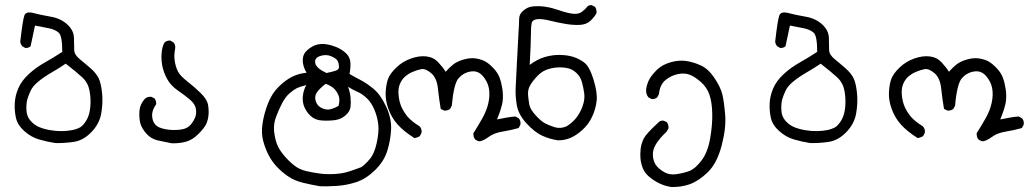

<svg xmlns="http://www.w3.org/2000/svg" viewBox="-20 -460 4089 763"><path d="M199.2 108.4Q167 103.5 135.3 94.2Q103.5 85 76.7 61Q49.8 37.1 43.5 8.8Q37.1 -19.5 38.6 -49.3Q40 -79.1 52.7 -108.9Q65.4 -138.7 93.8 -165Q122.1 -191.4 157.7 -211.4Q193.4 -231.4 227.5 -253.9Q227.5 -317.4 213.4 -330.1Q199.2 -342.8 172.4 -348.1Q145.5 -353.5 119.1 -358.4L101.6 -276.4Q93.8 -268.6 80.1 -269.5L68.4 -276.4Q61.5 -284.2 60.5 -294.9Q70.3 -379.9 76.7 -397.9Q83 -416 112.8 -408.2Q142.6 -400.4 182.1 -393.6Q221.7 -386.7 247.6 -362.8Q273.4 -338.9 273.9 -309.1Q274.4 -279.3 274.9 -260.7Q275.4 -242.2 297.9 -224.1Q320.3 -206.1 341.3 -187.5Q362.3 -168.9 372.1 -148.9Q381.8 -128.9 385.7 -89.8Q389.6 -50.8 382.3 -9.3Q375 32.2 343.3 64.9Q311.5 97.7 274.9 103.5Q238.3 109.4 199.2 108.4ZM298.8 45.9Q311.5 38.1 323.7 17.6Q335.9 -2.9 338.9 -35.2Q341.8 -67.4 335.9 -99.1Q330.1 -130.9 307.6 -151.9Q285.2 -172.9 241.2 -207Q213.9 -188.5 185.1 -171.9Q156.2 -155.3 133.3 -136.7Q110.4 -118.2 101.6 -99.1Q92.8 -80.1 88.4 -64.5Q84 -48.8 85 -23.4Q85.9 2 100.6 19Q115.2 36.1 134.3 44.4Q153.3 52.7 178.7 57.1Q204.1 61.5 226.6 61Q249 60.5 266.6 57.1Q284.2 53.7 298.8 45.9Z M662.1 109.4Q634.8 103.5 607.9 98.1Q581.1 92.8 561.5 70.8Q542 48.8 537.1 27.8Q532.2 6.8 534.2 -19.5Q536.1 -45.9 555.7 -67.4Q566.4 -77.1 581.1 -75.2L593.8 -69.3Q601.6 -59.6 600.6 -45.9Q585 -23.4 584.5 -4.4Q584 14.6 592.8 29.3Q601.6 43.9 624 50.3Q646.5 56.6 671.4 56.6Q696.3 56.6 712.4 51.8Q728.5 46.9 739.3 33.7Q750 20.5 755.9 5.4Q761.7 -9.8 758.3 -28.3Q754.9 -46.9 734.9 -64Q714.8 -81.1 686.5 -100.6Q658.2 -120.1 644 -146.5Q629.9 -172.9 625 -198.2Q620.1 -223.6 622.1 -248Q624 -272.5 632.8 -290Q642.6 -299.8 657.2 -298.8L669.9 -291Q678.7 -280.3 675.8 -264.6Q670.9 -241.2 674.3 -218.3Q677.7 -195.3 686.5 -177.2Q695.3 -159.2 724.1 -136.7Q752.9 -114.3 777.8 -89.8Q802.7 -65.4 806.6 -43.9Q810.5 -22.5 808.6 -2.4Q806.6 17.6 799.3 33.2Q792 48.8 768.1 72.8Q744.1 96.7 717.8 103.5Q691.4 110.4 662.1 109.4Z M1252 280.3Q1217.8 274.4 1183.6 266.1Q1149.4 257.8 1124 240.2Q1098.6 222.7 1079.6 202.1Q1060.5 181.6 1047.4 156.2Q1034.2 130.9 1025.9 100.1Q1017.6 69.3 1023.4 30.3Q1029.3 -8.8 1044.9 -48.8Q1060.5 -88.9 1087.4 -115.2Q1114.3 -141.6 1140.6 -154.8Q1167 -168 1198.2 -170.9Q1182.6 -197.3 1183.1 -221.7Q1183.6 -246.1 1202.1 -261.7Q1220.7 -277.3 1238.3 -282.2Q1255.9 -287.1 1275.9 -284.2Q1295.9 -281.2 1315.4 -273.4Q1335 -265.6 1351.6 -251.5Q1368.2 -237.3 1371.6 -218.3Q1375 -199.2 1369.1 -166Q1390.6 -153.3 1413.6 -141.6Q1436.5 -129.9 1464.4 -106.9Q1492.2 -84 1514.2 -37.1Q1536.1 9.8 1534.2 53.7Q1532.2 97.7 1519 139.6Q1505.9 181.6 1470.2 216.3Q1434.6 251 1396 263.7Q1357.4 276.4 1317.9 278.8Q1278.3 281.2 1252 280.3ZM1416 204.1Q1431.6 193.4 1449.7 171.9Q1467.8 150.4 1477.1 107.9Q1486.3 65.4 1483.4 36.1Q1480.5 6.8 1468.3 -22.9Q1456.1 -52.7 1437 -70.3Q1418 -87.9 1399.4 -95.7Q1380.9 -103.5 1363.3 -115.2Q1371.1 -92.8 1373 -72.8Q1375 -52.7 1373 -35.2Q1371.1 -17.6 1353.5 -2Q1335.9 13.7 1312.5 17.1Q1289.1 20.5 1261.2 19Q1233.4 17.6 1216.3 2.4Q1199.2 -12.7 1189.9 -33.7Q1180.7 -54.7 1183.6 -79.1Q1186.5 -103.5 1197.3 -122.1Q1170.9 -115.2 1159.2 -109.4Q1147.5 -103.5 1130.9 -89.4Q1114.3 -75.2 1100.6 -48.8Q1086.9 -22.5 1076.7 5.4Q1066.4 33.2 1069.3 61.5Q1072.3 89.8 1080.1 111.3Q1087.9 132.8 1107.4 156.2Q1127 179.7 1148.4 196.8Q1169.9 213.9 1198.2 220.2Q1226.6 226.6 1253.4 230Q1280.3 233.4 1311 231.4Q1341.8 229.5 1366.2 221.7Q1390.6 213.9 1416 204.1ZM1325.2 -39.1Q1330.1 -56.6 1328.1 -70.3Q1326.2 -84 1314 -100.6Q1301.8 -117.2 1274.4 -127Q1250 -108.4 1239.3 -92.8Q1228.5 -77.1 1234.9 -57.6Q1241.2 -38.1 1260.3 -29.8Q1279.3 -21.5 1295.4 -26.4Q1311.5 -31.2 1325.2 -39.1ZM1327.1 -191.4Q1327.1 -209 1321.3 -218.8Q1315.4 -228.5 1295.4 -236.8Q1275.4 -245.1 1252 -237.3Q1228.5 -229.5 1232.9 -209Q1237.3 -188.5 1277.3 -169.9Q1300.8 -174.8 1313 -178.7Q1325.2 -182.6 1327.1 -191.4Z M1886.7 101.6Q1876 100.6 1868.2 93.8Q1860.4 85 1861.3 69.3Q1879.9 40 1897 9.8Q1914.1 -20.5 1920.9 -51.3Q1927.7 -82 1922.9 -108.9Q1918 -135.7 1898.4 -158.2Q1878.9 -180.7 1850.1 -175.8Q1821.3 -170.9 1802.2 -148.9Q1783.2 -127 1775.4 -40L1768.6 -27.3Q1758.8 -19.5 1745.1 -20.5L1731.4 -27.3Q1724.6 -67.4 1720.2 -108.9Q1715.8 -150.4 1693.4 -169.4Q1670.9 -188.5 1653.8 -185.1Q1636.7 -181.6 1619.6 -174.3Q1602.5 -167 1589.4 -155.3Q1576.2 -143.6 1568.8 -125.5Q1561.5 -107.4 1564 -81.5Q1566.4 -55.7 1575.2 -35.6Q1584 -15.6 1599.1 2.9Q1614.3 21.5 1647.5 42Q1657.2 52.7 1655.3 67.4L1648.4 81.1Q1638.7 86.9 1627 88.9Q1584 61.5 1560.1 34.7Q1536.1 7.8 1523.4 -27.3Q1510.7 -62.5 1512.7 -94.7Q1514.6 -127 1522.5 -147.5Q1530.3 -168 1555.2 -191.9Q1580.1 -215.8 1613.3 -227.5Q1646.5 -239.3 1674.8 -235.8Q1703.1 -232.4 1721.7 -212.4Q1740.2 -192.4 1751 -174.8Q1765.6 -191.4 1780.8 -203.6Q1795.9 -215.8 1822.8 -223.6Q1849.6 -231.4 1872.6 -227.5Q1895.5 -223.6 1910.2 -214.8Q1924.8 -206.1 1941.4 -188.5Q1958 -170.9 1965.3 -151.4Q1972.7 -131.8 1976.6 -105.5Q1980.5 -79.1 1977.1 -55.2Q1973.6 -31.2 1955.1 14.6Q1976.6 10.7 1993.7 7.3Q2010.7 3.9 2028.3 2.9L2041 9.8Q2050.8 19.5 2047.9 36.1L2041 48.8Q2009.8 57.6 1976.6 63Q1943.4 68.4 1922.9 83.5Q1902.3 98.6 1886.7 101.6Z M2197.3 97.7Q2164.1 92.8 2134.3 79.1Q2104.5 65.4 2072.3 30.3Q2040 -4.9 2033.7 -42.5Q2027.3 -80.1 2029.3 -113.3Q2031.2 -146.5 2034.7 -220.7Q2038.1 -294.9 2040.5 -330.6Q2043 -366.2 2043 -384.3Q2043 -402.3 2056.6 -415Q2070.3 -427.7 2085 -432.1Q2099.6 -436.5 2129.4 -435.1Q2159.2 -433.6 2197.8 -420.4Q2236.3 -407.2 2258.3 -405.3Q2280.3 -403.3 2293.9 -414.1Q2307.6 -424.8 2313 -432.6Q2318.4 -440.4 2332 -439.5L2344.7 -432.6Q2351.6 -422.9 2350.6 -408.2Q2343.8 -394.5 2328.1 -378.9Q2312.5 -363.3 2287.1 -361.3Q2261.7 -359.4 2229 -364.7Q2196.3 -370.1 2165.5 -377.9Q2134.8 -385.7 2115.2 -383.8Q2095.7 -381.8 2092.8 -367.7Q2089.8 -353.5 2089.8 -321.8Q2089.8 -290 2085 -202.1Q2115.2 -224.6 2145 -233.4Q2174.8 -242.2 2205.1 -241.7Q2235.4 -241.2 2258.3 -233.9Q2281.2 -226.6 2301.8 -211.4Q2322.3 -196.3 2338.4 -144.5Q2354.5 -92.8 2351.1 -60.1Q2347.7 -27.3 2333 3.9Q2318.4 35.2 2293.5 57.1Q2268.6 79.1 2246.1 88.4Q2223.6 97.7 2197.3 97.7ZM2231.4 42Q2252.9 29.3 2269.5 8.8Q2286.1 -11.7 2295.4 -38.6Q2304.7 -65.4 2301.8 -87.9Q2298.8 -110.4 2293 -132.3Q2287.1 -154.3 2271.5 -169.4Q2255.9 -184.6 2236.3 -189Q2216.8 -193.4 2193.8 -191.9Q2170.9 -190.4 2149.9 -182.1Q2128.9 -173.8 2109.4 -151.4Q2089.8 -128.9 2083.5 -114.3Q2077.1 -99.6 2078.6 -81.5Q2080.1 -63.5 2083.5 -44.4Q2086.9 -25.4 2108.4 -2Q2129.9 21.5 2145.5 29.8Q2161.1 38.1 2184.1 45.4Q2207 52.7 2231.4 42Z M2647.5 283.2Q2622.1 279.3 2600.1 268.6Q2578.1 257.8 2560.1 242.7Q2542 227.5 2534.7 209Q2527.3 190.4 2525.4 171.9Q2523.4 153.3 2525.9 131.8Q2528.3 110.4 2538.1 90.8Q2547.9 71.3 2594.7 28.3Q2603.5 17.6 2617.2 19.5L2629.9 25.4Q2637.7 36.1 2636.7 49.8L2628.9 63.5Q2602.5 87.9 2587.4 111.8Q2572.3 135.7 2574.7 160.6Q2577.1 185.5 2589.8 200.2Q2602.5 214.8 2622.6 225.6Q2642.6 236.3 2670.4 231.9Q2698.2 227.5 2720.2 219.2Q2742.2 210.9 2767.1 178.7Q2792 146.5 2801.8 91.8Q2811.5 37.1 2810.5 -8.3Q2809.6 -53.7 2799.3 -83.5Q2789.1 -113.3 2765.1 -134.3Q2741.2 -155.3 2720.7 -163.1Q2700.2 -170.9 2673.8 -165.5Q2647.5 -160.2 2625 -142.1Q2602.5 -124 2598.6 -85.9L2591.8 -73.2Q2583 -65.4 2569.3 -66.4L2556.6 -73.2Q2544.9 -87.9 2548.3 -108.9Q2551.8 -129.9 2562 -147.5Q2572.3 -165 2592.3 -184.1Q2612.3 -203.1 2644.5 -212.4Q2676.8 -221.7 2705.6 -217.8Q2734.4 -213.9 2764.6 -200.2Q2794.9 -186.5 2819.3 -149.9Q2843.8 -113.3 2850.6 -84.5Q2857.4 -55.7 2861.8 -3.9Q2866.2 47.9 2847.7 118.7Q2829.1 189.5 2792.5 224.6Q2755.9 259.8 2721.2 272Q2686.5 284.2 2647.5 283.2Z M3199.2 108.4Q3167 103.5 3135.3 94.2Q3103.5 85 3076.7 61Q3049.8 37.1 3043.5 8.8Q3037.1 -19.5 3038.6 -49.3Q3040 -79.1 3052.7 -108.9Q3065.4 -138.7 3093.8 -165Q3122.1 -191.4 3157.7 -211.4Q3193.4 -231.4 3227.5 -253.9Q3227.5 -317.4 3213.4 -330.1Q3199.2 -342.8 3172.4 -348.1Q3145.5 -353.5 3119.1 -358.4L3101.6 -276.4Q3093.8 -268.6 3080.1 -269.5L3068.4 -276.4Q3061.5 -284.2 3060.5 -294.9Q3070.3 -379.9 3076.7 -397.9Q3083 -416 3112.8 -408.2Q3142.6 -400.4 3182.1 -393.6Q3221.7 -386.7 3247.6 -362.8Q3273.4 -338.9 3273.9 -309.1Q3274.4 -279.3 3274.9 -260.7Q3275.4 -242.2 3297.9 -224.1Q3320.3 -206.1 3341.3 -187.5Q3362.3 -168.9 3372.1 -148.9Q3381.8 -128.9 3385.7 -89.8Q3389.6 -50.8 3382.3 -9.3Q3375 32.2 3343.3 64.9Q3311.5 97.7 3274.9 103.5Q3238.3 109.4 3199.2 108.4ZM3298.8 45.9Q3311.5 38.1 3323.7 17.6Q3335.9 -2.9 3338.9 -35.2Q3341.8 -67.4 3335.9 -99.1Q3330.1 -130.9 3307.6 -151.9Q3285.2 -172.9 3241.2 -207Q3213.9 -188.5 3185.1 -171.9Q3156.2 -155.3 3133.3 -136.7Q3110.4 -118.2 3101.6 -99.1Q3092.8 -80.1 3088.4 -64.5Q3084 -48.8 3085 -23.4Q3085.9 2 3100.6 19Q3115.2 36.1 3134.3 44.4Q3153.3 52.7 3178.7 57.1Q3204.1 61.5 3226.6 61Q3249 60.5 3266.6 57.1Q3284.2 53.7 3298.8 45.9Z M3886.7 101.6Q3876 100.6 3868.2 93.8Q3860.4 85 3861.3 69.3Q3879.9 40 3897 9.8Q3914.1 -20.5 3920.9 -51.3Q3927.7 -82 3922.9 -108.9Q3918 -135.7 3898.4 -158.2Q3878.9 -180.7 3850.1 -175.8Q3821.3 -170.9 3802.2 -148.9Q3783.2 -127 3775.4 -40L3768.6 -27.3Q3758.8 -19.5 3745.1 -20.5L3731.4 -27.3Q3724.6 -67.4 3720.2 -108.9Q3715.8 -150.4 3693.4 -169.4Q3670.9 -188.5 3653.8 -185.1Q3636.7 -181.6 3619.6 -174.3Q3602.5 -167 3589.4 -155.3Q3576.2 -143.6 3568.8 -125.5Q3561.5 -107.4 3564 -81.5Q3566.4 -55.7 3575.2 -35.6Q3584 -15.6 3599.1 2.9Q3614.3 21.5 3647.5 42Q3657.2 52.7 3655.3 67.4L3648.4 81.1Q3638.7 86.9 3627 88.9Q3584 61.5 3560.1 34.7Q3536.1 7.8 3523.4 -27.3Q3510.7 -62.5 3512.7 -94.7Q3514.6 -127 3522.5 -147.5Q3530.3 -168 3555.2 -191.9Q3580.1 -215.8 3613.3 -227.5Q3646.5 -239.3 3674.8 -235.8Q3703.1 -232.4 3721.7 -212.4Q3740.2 -192.4 3751 -174.8Q3765.6 -191.4 3780.8 -203.6Q3795.9 -215.8 3822.8 -223.6Q3849.6 -231.4 3872.6 -227.5Q3895.5 -223.6 3910.2 -214.8Q3924.8 -206.1 3941.4 -188.5Q3958 -170.9 3965.3 -151.4Q3972.7 -131.8 3976.6 -105.5Q3980.5 -79.1 3977.1 -55.2Q3973.6 -31.2 3955.1 14.6Q3976.6 10.7 3993.7 7.3Q4010.7 3.9 4028.3 2.9L4041 9.8Q4050.8 19.5 4047.9 36.1L4041 48.8Q4009.8 57.6 3976.6 63Q3943.4 68.4 3922.9 83.5Q3902.3 98.6 3886.7 101.6Z"/></svg>

Font: JasonHandwriting4
Style: Regular
Weight: 400
Version: Version 1.01.21